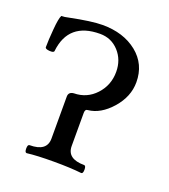

<svg xmlns="http://www.w3.org/2000/svg" viewBox="-89 -492 494 562"><g transform="rotate(20 157.5 -210.5)"><path d="M56.2 3.9Q50.3 3.9 50.3 -8.5Q50.3 -21 56.2 -21Q109.9 -21 109.9 -61V-191.9Q109.9 -206.5 126 -208Q166.5 -208.5 193.8 -238Q221.2 -267.6 221.2 -309.1Q221.2 -346.7 197.8 -372.3Q174.3 -397.9 139.2 -397.9Q41 -397.9 30.8 -305.2Q30.3 -299.3 16.6 -300.3Q2.9 -301.3 2.9 -307.1Q2.9 -328.1 5.9 -363.3Q8.8 -398.4 14.2 -408.2Q24.4 -408.2 36.1 -411.1Q103 -424.8 137.2 -424.8Q202.6 -424.8 244.9 -390.9Q287.1 -356.9 287.1 -300.8Q287.1 -255.9 253.7 -217.8Q220.2 -179.7 181.2 -175.8Q172.9 -175.8 172.9 -164.1V-61Q172.9 -21 226.1 -21Q231.9 -21 231.9 -8.5Q231.9 3.9 226.1 3.9Q191.4 0 140.1 0Q86.9 0 56.2 3.9Z"/></g></svg>

Font: Junicode SmCond Light
Style: Regular
Weight: 300
Width: 4
Designer: Peter S. Baker
Version: Version 2.206